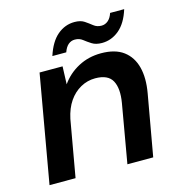

<svg xmlns="http://www.w3.org/2000/svg" viewBox="-101 -764 805 855"><g transform="rotate(-15 301.0 -336.5)"><path d="M23 0 110 -496H216L213 -414Q243 -457 290.5 -482.5Q338 -508 396 -508Q461 -508 499 -479.5Q537 -451 550 -400.5Q563 -350 551 -282L501 0H382L429 -270Q440 -335 420.5 -371Q401 -407 342 -407Q306 -407 274.5 -389.5Q243 -372 221 -340Q199 -308 189 -261L143 0ZM184 -552Q204 -614 239 -643.5Q274 -673 318 -673Q346 -673 363 -661.5Q380 -650 395 -638Q410 -626 431 -626Q448 -626 461.5 -637.5Q475 -649 482 -671H547Q528 -610 492.5 -580.5Q457 -551 413 -551Q385 -551 367 -562.5Q349 -574 334.5 -585.5Q320 -597 299 -597Q282 -597 269 -586Q256 -575 248 -552Z"/></g></svg>

Font: DM Sans 24pt SemiBold
Style: Italic
Weight: 600
Italic angle: -10°
Designer: Colophon Foundry, Jonny Pinhorn
Foundry: Colophon Foundry
Version: Version 4.004;gftools[0.9.30]